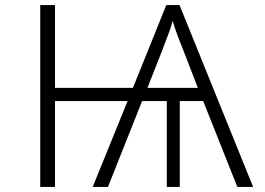

<svg xmlns="http://www.w3.org/2000/svg" viewBox="-20 -734 1040 754"><path d="M138 0V-714H196V-389H502L633 -714H685L974 0H912L778 -337H686V0H635V-337H538L404 0H344L481 -337H196V0ZM559 -389H757L699 -539Q687 -568 676.5 -596.5Q666 -625 658 -652Q651 -625 640.5 -598Q630 -571 617 -536Z"/></svg>

Font: Noto Sans Mono ExtraCondensed Light
Style: Regular
Weight: 300
Width: 2
Designer: Monotype Design Team
Foundry: Monotype Imaging Inc.
Version: Version 2.014; ttfautohint (v1.8.4.7-5d5b)